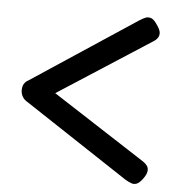

<svg xmlns="http://www.w3.org/2000/svg" viewBox="-46 -608 605 662"><g transform="rotate(5 256.5 -277.0)"><path d="M411 -1 47 -241Q38 -247 33 -256.5Q28 -266 28 -277Q28 -291 33.5 -299.5Q39 -308 47 -312L412 -553Q423 -560 432 -563.5Q441 -567 451 -563.5Q461 -560 472 -543Q483 -528 484.5 -517.5Q486 -507 480.5 -498.5Q475 -490 463 -483L144 -277L464 -70Q475 -63 480.5 -55Q486 -47 484.5 -36Q483 -25 472 -10Q461 5 451.5 9Q442 13 432.5 9.5Q423 6 411 -1Z"/></g></svg>

Font: Fredoka Light
Style: Regular
Weight: 400
Version: Version 2.001